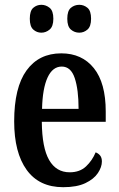

<svg xmlns="http://www.w3.org/2000/svg" viewBox="-20 -769 495 799"><path d="M243 10Q143 10 91 -62Q39 -134 39 -264Q39 -405 90.5 -476Q142 -547 235 -547Q321 -547 370.5 -485.5Q420 -424 420 -305V-262H154Q155 -154 184.5 -103Q214 -52 270 -52Q312 -52 338 -76.5Q364 -101 378 -135Q389 -131 396.5 -122Q404 -113 404 -97Q404 -74 387.5 -49Q371 -24 335.5 -7Q300 10 243 10ZM307 -316Q307 -396 291 -444Q275 -492 237 -492Q199 -492 178 -446.5Q157 -401 155 -316ZM310 -633Q290 -633 275 -646Q260 -659 260 -691Q260 -724 275 -736.5Q290 -749 310 -749Q329 -749 344 -736.5Q359 -724 359 -691Q359 -659 344 -646Q329 -633 310 -633ZM152 -633Q133 -633 118.5 -646Q104 -659 104 -691Q104 -724 118.5 -736.5Q133 -749 152 -749Q171 -749 186.5 -736.5Q202 -724 202 -691Q202 -659 186.5 -646Q171 -633 152 -633Z"/></svg>

Font: Noto Serif Thai ExtraCondensed SemiBold
Style: Regular
Weight: 600
Width: 2
Designer: Monotype Design Team
Foundry: Monotype Imaging Inc.
Version: Version 2.001; ttfautohint (v1.8.4.7-5d5b)